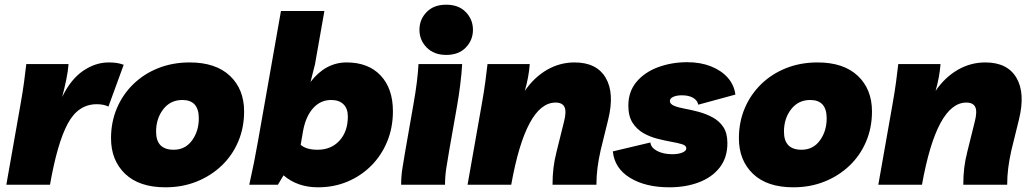

<svg xmlns="http://www.w3.org/2000/svg" viewBox="-20 -787 4399 818"><path d="M442 -333Q422 -343 392 -343Q313 -343 268.5 -260Q224 -177 193 0H7L67 -340Q77 -396 82.5 -437.5Q88 -479 92 -514H272Q270 -485 262.5 -448.5Q255 -412 245 -374Q282 -450 334.5 -485.5Q387 -521 443 -521Q460 -521 475.5 -519Q491 -517 507 -511Z M788 -521Q899 -521 959.5 -464Q1020 -407 1020 -312Q1020 -243 995 -184Q970 -125 924.5 -81.5Q879 -38 818 -13.5Q757 11 685 11Q573 11 513 -46.5Q453 -104 453 -198Q453 -267 478 -326Q503 -385 548.5 -429Q594 -473 655 -497Q716 -521 788 -521ZM720 -149Q769 -149 798 -188.5Q827 -228 827 -283Q827 -361 757 -361Q706 -361 675.5 -321.5Q645 -282 645 -226Q645 -149 720 -149Z M1335 11Q1247 11 1188 -40L1164 0H1042Q1053 -49 1062 -94Q1071 -139 1079 -185L1177 -740H1362L1322 -513L1303 -438Q1367 -521 1457 -521Q1549 -521 1601.5 -465.5Q1654 -410 1654 -313Q1654 -244 1630 -185Q1606 -126 1562.5 -82Q1519 -38 1461 -13.5Q1403 11 1335 11ZM1333 -149Q1391 -149 1426.5 -188Q1462 -227 1462 -291Q1462 -324 1443.5 -342.5Q1425 -361 1391 -361Q1345 -361 1313.5 -325.5Q1282 -290 1271 -228L1261 -170Q1285 -149 1333 -149Z M1689 0Q1689 -38 1695 -73.5Q1701 -109 1706 -140L1741 -340Q1751 -396 1756 -437.5Q1761 -479 1763 -514H1949Q1947 -477 1941 -428Q1935 -379 1927 -334L1894 -147Q1887 -106 1881.5 -71Q1876 -36 1876 0ZM1881 -553Q1829 -553 1798 -584.5Q1767 -616 1767 -660Q1767 -704 1797.5 -735.5Q1828 -767 1881 -767Q1934 -767 1964.5 -735.5Q1995 -704 1995 -660Q1995 -616 1964.5 -584.5Q1934 -553 1881 -553Z M1972 0 2032 -340Q2042 -396 2047.5 -437.5Q2053 -479 2057 -514H2237Q2233 -459 2216 -400Q2256 -458 2310.5 -489.5Q2365 -521 2428 -521Q2522 -521 2560.5 -455.5Q2599 -390 2571 -277L2539 -147Q2530 -107 2525.5 -71.5Q2521 -36 2521 0H2334Q2334 -38 2338 -71.5Q2342 -105 2351 -140L2383 -269Q2394 -312 2385 -331Q2376 -350 2347 -350Q2221 -350 2158 0Z M2832 11Q2730 11 2664 -29.5Q2598 -70 2591 -142L2751 -180Q2753 -158 2779.5 -144Q2806 -130 2844 -130Q2870 -130 2887 -137Q2904 -144 2904 -155Q2904 -167 2886 -172.5Q2868 -178 2840 -183Q2812 -188 2780.5 -196Q2749 -204 2721 -220Q2693 -236 2675 -264Q2657 -292 2657 -337Q2657 -397 2692 -438.5Q2727 -480 2784.5 -501Q2842 -522 2908 -522Q2964 -522 3008.5 -504.5Q3053 -487 3080.5 -456Q3108 -425 3113 -384L2955 -341Q2951 -360 2932.5 -370.5Q2914 -381 2885 -381Q2863 -381 2848.5 -374.5Q2834 -368 2834 -357Q2834 -344 2851.5 -336.5Q2869 -329 2897 -324Q2925 -319 2956.5 -310.5Q2988 -302 3016 -287Q3044 -272 3061.5 -246Q3079 -220 3079 -177Q3079 -115 3046 -73Q3013 -31 2957 -10Q2901 11 2832 11Z M3463 -521Q3574 -521 3634.5 -464Q3695 -407 3695 -312Q3695 -243 3670 -184Q3645 -125 3599.5 -81.5Q3554 -38 3493 -13.5Q3432 11 3360 11Q3248 11 3188 -46.5Q3128 -104 3128 -198Q3128 -267 3153 -326Q3178 -385 3223.5 -429Q3269 -473 3330 -497Q3391 -521 3463 -521ZM3395 -149Q3444 -149 3473 -188.5Q3502 -228 3502 -283Q3502 -361 3432 -361Q3381 -361 3350.5 -321.5Q3320 -282 3320 -226Q3320 -149 3395 -149Z M3722 0 3782 -340Q3792 -396 3797.5 -437.5Q3803 -479 3807 -514H3987Q3983 -459 3966 -400Q4006 -458 4060.5 -489.5Q4115 -521 4178 -521Q4272 -521 4310.5 -455.5Q4349 -390 4321 -277L4289 -147Q4280 -107 4275.5 -71.5Q4271 -36 4271 0H4084Q4084 -38 4088 -71.5Q4092 -105 4101 -140L4133 -269Q4144 -312 4135 -331Q4126 -350 4097 -350Q3971 -350 3908 0Z"/></svg>

Font: Livvic Black
Style: Italic
Weight: 900
Italic angle: -10°
Designer: Jacques Le Bailly, Baron von Fonthausen
Version: Version 1.001; ttfautohint (v1.8.2)